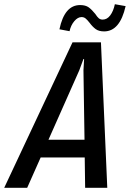

<svg xmlns="http://www.w3.org/2000/svg" viewBox="-71 -891 616 911"><path d="M331 -144H122L58 0H-51L273 -690H408L438 0H333ZM330 -228 325 -557 328 -611H325L305 -557L159 -228ZM354 -783Q343 -797 335 -803.5Q327 -810 316 -810Q298 -810 281.5 -790.5Q265 -771 259 -743L211 -752Q235 -867 309 -867Q335 -867 350 -856Q365 -845 381 -825Q390 -811 397.5 -804.5Q405 -798 416 -798Q437 -798 452 -818Q467 -838 474 -871L525 -862Q498 -742 423 -742Q398 -742 383 -753Q368 -764 354 -783Z"/></svg>

Font: Decalotype Medium Italic
Style: Regular
Weight: 500
Italic angle: -12°
Designer: Alfredo Marco Pradil
Foundry: Alfredo Marco Pradil
Version: Version 1.0